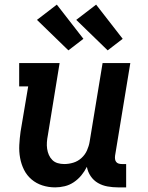

<svg xmlns="http://www.w3.org/2000/svg" viewBox="-20 -803 640 831"><path d="M219 8Q190 8 163.5 -0.5Q137 -9 116.5 -26.5Q96 -44 84 -68Q72 -92 67 -119.5Q62 -147 63.5 -175.5Q65 -204 69 -233L102 -429H63V-530H238L187 -217Q184 -202 183 -187.5Q182 -173 184 -159Q186 -145 191.5 -132.5Q197 -120 206.5 -110.5Q216 -101 229.5 -97Q243 -93 258 -93Q278 -93 297.5 -99Q317 -105 332.5 -119Q348 -133 356.5 -152Q365 -171 368 -190L424 -530H544L478 -129Q477 -121 478 -114Q479 -107 483 -102Q487 -97 493.5 -95Q500 -93 508 -93H526V8H491Q468 8 445.5 4Q423 0 404 -11Q385 -22 372.5 -40.5Q360 -59 356 -81Q346 -61 332 -44Q318 -27 299.5 -14.5Q281 -2 260 3Q239 8 219 8ZM446 -585 310 -717 396 -783 511 -635ZM276 -585 140 -717 226 -783 341 -635Z"/></svg>

Font: Iosevka Slab Extended
Style: Bold Italic
Weight: 700
Width: 7
Italic angle: -9°
Monospace: yes
Designer: Belleve Invis
Foundry: Belleve Invis
Version: Version 11.1.0; ttfautohint (v1.8.3)